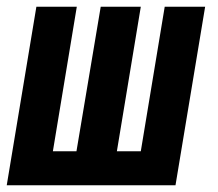

<svg xmlns="http://www.w3.org/2000/svg" viewBox="-27 -550 647 570"><path d="M-7 0 81 -530H201L130 -101H200L272 -530H391L320 -101H391L462 -530H582L494 0Z"/></svg>

Font: Iosevka Curly Extended Oblique
Style: Bold
Weight: 700
Width: 7
Italic angle: -9°
Monospace: yes
Designer: Belleve Invis
Foundry: Belleve Invis
Version: Version 11.1.0; ttfautohint (v1.8.3)